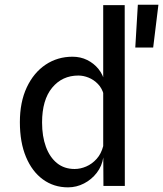

<svg xmlns="http://www.w3.org/2000/svg" viewBox="-20 -800 702 826"><path d="M272.5 6Q211.5 6 164.8 -28Q118 -62 91.8 -124.8Q65.5 -187.5 65.5 -274.5Q65.5 -361 95.2 -424.2Q125 -487.5 176.2 -521.8Q227.5 -556 292 -556Q326.5 -556 355.2 -541.8Q384 -527.5 403.8 -503Q423.5 -478.5 430.5 -446.5L459.5 -430L426.5 -392.5Q419 -420.5 401.2 -438.8Q383.5 -457 361.2 -466Q339 -475 317 -475Q247.5 -475 204.2 -422.5Q161 -370 161 -273Q161 -213.5 177.5 -168.5Q194 -123.5 225.2 -98.2Q256.5 -73 301 -73Q326 -73 351 -83.8Q376 -94.5 395.8 -116.5Q415.5 -138.5 424 -171.5L429 -142L424.5 -123.5Q419 -86 396.5 -56.8Q374 -27.5 341.5 -10.8Q309 6 272.5 6ZM425 0 424 -171.5V-778H516.5L517 0ZM562 -595.5 573 -779.5H661.5L639 -595.5Z"/></svg>

Font: Spline Sans Mono
Style: Regular
Weight: 400
Monospace: yes
Designer: Eben Sorkin, Mirko Velimirovic
Foundry: Sorkin Type
Version: Version 1.004